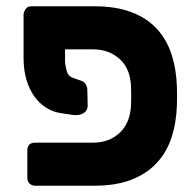

<svg xmlns="http://www.w3.org/2000/svg" viewBox="-20 -591 624 611"><path d="M187 -434V-394Q189 -374 194 -360.5Q199 -347 213 -343L241 -333Q249 -330 253.5 -321.5Q258 -313 258 -303L259 -254Q259 -239 246 -231Q233 -223 214 -225L173 -231Q148 -235 126.5 -248.5Q105 -262 89 -284.5Q73 -307 64 -338Q55 -369 55 -406V-546Q57 -557 63 -564Q69 -571 80 -571H280Q348 -571 396.5 -553Q445 -535 477 -501.5Q509 -468 525 -420.5Q541 -373 543 -315Q544 -286 543 -256Q541 -198 525 -151Q509 -104 477 -70.5Q445 -37 396.5 -18.5Q348 0 280 0H92Q81 0 74 -7Q67 -14 67 -25V-112Q67 -137 92 -137H275Q327 -137 360.5 -168Q394 -199 397 -256Q398 -286 397 -315Q395 -372 361 -403Q327 -434 275 -434Z"/></svg>

Font: Fz Rubik
Style: Bold
Weight: 700
Designer: Hubert and Fischer
Foundry: Hubert and Fischer
Version: Vit hóa bi FontZin.com